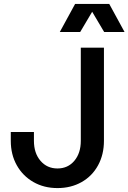

<svg xmlns="http://www.w3.org/2000/svg" viewBox="-20 -943 655 979"><path d="M35 -225V-270H153V-225Q153 -162 186.5 -123Q220 -84 273 -84Q326 -84 359 -123Q392 -162 392 -225V-700H510V-225Q510 -155 480 -100Q450 -45 396 -14.5Q342 16 273 16Q204 16 150 -15Q96 -46 65.5 -100.5Q35 -155 35 -225ZM537 -923 615 -780H511L450 -883L389 -780H285L363 -923Z"/></svg>

Font: MedMera Sans Semibold
Style: Regular
Weight: 600
Designer: Kasper Nordkvist
Foundry: UNCUT.wtf
Version: Version 1.300